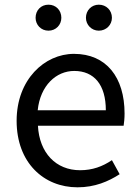

<svg xmlns="http://www.w3.org/2000/svg" viewBox="-20 -787 594 820"><path d="M187 -656C219 -656 242 -681 242 -711C242 -743 219 -767 187 -767C155 -767 132 -743 132 -711C132 -681 155 -656 187 -656ZM402 -656C434 -656 458 -681 458 -711C458 -743 434 -767 402 -767C371 -767 347 -743 347 -711C347 -681 371 -656 402 -656ZM311 13C385 13 443 -12 491 -43L458 -103C418 -76 375 -60 322 -60C219 -60 148 -134 142 -250H508C510 -263 512 -282 512 -302C512 -457 434 -557 296 -557C170 -557 51 -447 51 -271C51 -92 167 13 311 13ZM141 -316C152 -422 220 -484 297 -484C382 -484 432 -425 432 -316Z"/></svg>

Font: DAIFUKU Sans JP
Style: Regular
Weight: 400
Designer: Original font ‘Source Han Sans JP’ : Ryoko NISHIZUKA  (kana, bopomofo & ideographs); Paul D. Hunt (Latin, Greek & Cyrill
Foundry: Daifuku
Version: Version 1.001